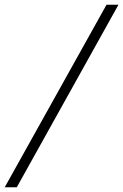

<svg xmlns="http://www.w3.org/2000/svg" viewBox="-58 -731 521 812"><path d="M13 61H-38L392.5 -711H443Z"/></svg>

Font: Roberto Sans Light
Style: Italic
Weight: 300
Italic angle: -11°
Designer: Google
Version: Version 1.00;June 11, 2020;FontCreator 12.0.0.2522 64-bit; t